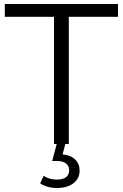

<svg xmlns="http://www.w3.org/2000/svg" viewBox="-20 -720 614 960"><path d="M250 -636H4V-700H570V-636H324V0H250ZM181 197 198 159Q227 178 264 178Q294 178 310 166Q326 154 326 131Q326 110 310.5 97.5Q295 85 264 85H241L265 -6H308L293 52Q334 56 356 77.5Q378 99 378 133Q378 173 347 196.5Q316 220 265 220Q216 220 181 197Z"/></svg>

Font: APTA Sans Regular
Style: Regular
Weight: 400
Version: Version 7.200